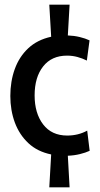

<svg xmlns="http://www.w3.org/2000/svg" viewBox="-20 -654 425 818"><path d="M190 144 198 4Q139.5 -8 101 -44Q62.5 -80 43.2 -132Q24 -184 24 -245Q24 -307.5 43 -360Q62 -412.5 100.5 -448.5Q139 -484.5 198 -497.5L190 -634H276.5L269 -503Q296 -502 319.8 -496.2Q343.5 -490.5 361.5 -482L350 -396Q331 -405.5 310 -411.2Q289 -417 265.5 -417Q200 -417 163.8 -371Q127.5 -325 127.5 -247.5Q127.5 -171.5 163.8 -124Q200 -76.5 266.5 -76.5Q313.5 -76.5 351.5 -97.5L362 -11.5Q345 -3.5 320.5 2.5Q296 8.5 269 9.5L276.5 144Z"/></svg>

Font: Cabin Condensed Medium
Style: Regular
Weight: 500
Width: 3
Designer: Pablo Impallari
Foundry: Pablo Impallari. http://www.impallari.com Igino Marini. http://www.ikern.com
Version: Version 3.001; ttfautohint (v1.8.3)